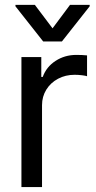

<svg xmlns="http://www.w3.org/2000/svg" viewBox="-20 -763 390 783"><path d="M67.4 -530.3H148.4V-449.2H154.3Q168.9 -490.2 206.5 -514.6Q244.1 -539.1 291 -539.1Q315.4 -539.1 335 -537.1V-452.1Q330.1 -454.1 314.5 -456.1Q298.8 -458 284.2 -458Q247.1 -458 216.8 -441.9Q186.5 -425.8 168.9 -397.5Q151.4 -369.1 151.4 -334V0H67.4ZM194.3 -647.5 265.6 -743.2H345.7V-737.3L232.4 -593.8H156.2L43 -737.3V-743.2H122.1Z"/></svg>

Font: Pretendard GOV Variable
Style: Regular
Weight: 400
Designer: Base glyphs from Inter by Rasmus Andersson; Hangul glyphs from Noto Sans CJK(Source Han Sans) by Jang Soo-young and Kang
Foundry: Kil Hyung-jin
Version: Version 1.307;Glyphs 3.2 (3192)